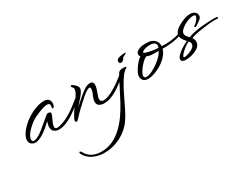

<svg xmlns="http://www.w3.org/2000/svg" viewBox="-62 -927 2562 1960"><g transform="rotate(-30 1219.0 53.0)"><path d="M464 11Q434 11 409.5 -4.5Q385 -20 385 -61Q385 -76 389 -92.5Q393 -109 398 -125Q381 -108 356 -85.5Q331 -63 301.5 -42Q272 -21 242.5 -7.5Q213 6 187 6Q155 6 135 -17Q121 -32 121 -56Q121 -85 141.5 -120.5Q162 -156 197.5 -191Q233 -226 278.5 -255Q324 -284 373 -301Q426 -320 467 -320Q539 -320 539 -258Q539 -254 538.5 -248.5Q538 -243 537 -237Q532 -217 522 -210Q521 -209 517 -207.5Q513 -206 510 -210Q507 -215 509 -224Q512 -235 512 -243Q512 -271 481 -271Q464 -271 438 -264Q412 -257 382.5 -245.5Q353 -234 326.5 -221Q300 -208 282 -195Q236 -162 201.5 -122.5Q167 -83 162 -54Q161 -51 161 -48Q161 -45 161 -43Q161 -28 167.5 -23Q174 -18 183 -18Q200 -18 222 -28.5Q244 -39 263.5 -52Q283 -65 291 -72Q322 -99 361.5 -130.5Q401 -162 432 -189Q438 -192 447 -192Q463 -192 472 -185Q476 -182 476 -173Q476 -161 467 -143Q451 -109 440 -82.5Q429 -56 429 -39Q429 -14 457 -14Q479 -14 528 -31Q579 -50 631.5 -84Q684 -118 726 -153Q731 -158 736 -161Q741 -164 745 -168Q750 -171 754.5 -175Q759 -179 765 -183Q771 -185 773 -185Q780 -185 780 -178Q780 -172 775 -167Q769 -159 746 -138Q723 -117 689.5 -91Q656 -65 616.5 -41Q577 -17 537 -3Q522 2 502.5 6.5Q483 11 464 11Z M661 31Q644 31 644 15Q644 5 649.5 -7Q655 -19 663 -33Q676 -56 692.5 -81Q709 -106 721 -122Q731 -135 749 -159Q767 -183 783 -210Q805 -246 805 -270Q805 -283 797 -290Q793 -294 789 -299.5Q785 -305 785 -309Q785 -319 793 -319Q801 -319 808 -313Q815 -309 823.5 -302Q832 -295 839 -286Q842 -282 845.5 -278.5Q849 -275 851 -270Q854 -265 856 -259.5Q858 -254 858 -247Q858 -233 846 -213Q828 -182 803.5 -155.5Q779 -129 756 -103Q753 -99 749.5 -95.5Q746 -92 743 -88Q782 -124 827.5 -162.5Q873 -201 907 -223Q918 -230 936 -236.5Q954 -243 970 -243Q985 -243 996.5 -234.5Q1008 -226 1008 -203Q1008 -183 1000 -157.5Q992 -132 984 -111Q977 -95 973 -80.5Q969 -66 969 -55Q969 -20 1007 -20Q1017 -20 1030.5 -22.5Q1044 -25 1060 -31Q1111 -50 1163.5 -84Q1216 -118 1258 -153Q1263 -157 1268 -160.5Q1273 -164 1277 -167Q1282 -171 1286.5 -174.5Q1291 -178 1297 -183Q1303 -185 1305 -185Q1311 -185 1311 -178Q1311 -171 1307 -166Q1301 -158 1278 -137Q1255 -116 1221.5 -90Q1188 -64 1148.5 -40Q1109 -16 1069 -2Q1033 10 994 10Q964 10 940 -4Q916 -18 916 -52Q916 -72 926 -99Q933 -117 941.5 -136Q950 -155 952 -174Q953 -178 953 -181.5Q953 -185 953 -187Q953 -199 949.5 -202Q946 -205 942 -205Q932 -205 917.5 -197.5Q903 -190 891 -182Q880 -175 856.5 -154.5Q833 -134 805.5 -108.5Q778 -83 753 -60Q737 -45 722.5 -29.5Q708 -14 696 -1Q683 13 674 22Q665 31 661 31Z M1352 -263Q1341 -263 1335.5 -270Q1330 -277 1330 -287Q1330 -295 1335 -305Q1339 -314 1357 -320Q1375 -326 1395.5 -329Q1416 -332 1427 -332Q1442 -332 1442 -328Q1442 -325 1434 -320Q1432 -319 1428.5 -317Q1425 -315 1420 -313Q1413 -310 1404 -305.5Q1395 -301 1393 -295Q1387 -282 1375.5 -272.5Q1364 -263 1352 -263ZM748 449Q737 449 726.5 448.5Q716 448 705 447Q651 440 604 415Q557 390 529 341Q522 330 522 322Q522 314 527 312H528Q533 312 539 316Q545 320 550 330Q577 379 622 401Q667 423 725 423Q797 423 857.5 395Q918 367 969 319.5Q1020 272 1061.5 213Q1103 154 1137 91.5Q1171 29 1199 -28Q1216 -62 1237.5 -103.5Q1259 -145 1277 -177Q1288 -197 1307 -203Q1326 -209 1346 -207Q1351 -207 1355 -206.5Q1359 -206 1361 -206Q1371 -205 1372 -202Q1378 -198 1372 -192Q1369 -190 1366 -189Q1363 -188 1360 -186Q1336 -172 1306.5 -130Q1277 -88 1245 -30Q1226 6 1206 48Q1186 90 1165 132Q1145 175 1123 215Q1101 255 1077 287Q1039 337 986 373.5Q933 410 872 429.5Q811 449 748 449Z M1508 18Q1471 18 1454 -2Q1437 -22 1437 -47Q1437 -55 1438.5 -62.5Q1440 -70 1442 -78Q1449 -98 1467.5 -127Q1486 -156 1509 -182.5Q1532 -209 1553 -221Q1543 -232 1543 -248Q1543 -284 1599 -301Q1613 -306 1629.5 -307.5Q1646 -309 1664 -309Q1687 -309 1709 -306Q1741 -301 1765 -278.5Q1789 -256 1793 -224Q1795 -213 1793 -202Q1809 -201 1824.5 -201.5Q1840 -202 1853 -202Q1883 -202 1914.5 -206.5Q1946 -211 1972.5 -217.5Q1999 -224 2012 -231Q2020 -234 2024 -234Q2032 -234 2034 -228Q2034 -218 2015 -209Q1993 -199 1948 -189Q1903 -179 1853 -177Q1841 -176 1824.5 -175.5Q1808 -175 1788 -175Q1777 -135 1745.5 -100Q1714 -65 1672 -38.5Q1630 -12 1586.5 3Q1543 18 1508 18ZM1757 -204Q1762 -219 1762 -230Q1762 -248 1747.5 -261Q1733 -274 1693 -274Q1652 -274 1624.5 -262.5Q1597 -251 1597 -242Q1597 -240 1601 -236Q1605 -232 1617 -228Q1649 -218 1685 -212Q1721 -206 1757 -204ZM1527 -11Q1546 -15 1574.5 -29Q1603 -43 1634.5 -64.5Q1666 -86 1693 -112Q1721 -137 1744 -176Q1707 -176 1671.5 -177Q1636 -178 1608 -191Q1596 -190 1574 -172.5Q1552 -155 1530 -129Q1508 -103 1492.5 -76.5Q1477 -50 1477 -31Q1477 -22 1483.5 -15.5Q1490 -9 1507 -9Q1511 -9 1516 -9.5Q1521 -10 1527 -11Z M1921 40Q1909 38 1898.5 31.5Q1888 25 1888 12Q1888 -10 1912 -34.5Q1936 -59 1972 -82Q2008 -105 2043 -120Q2021 -143 2008 -164.5Q1995 -186 1995 -208Q1995 -238 2023 -265.5Q2051 -293 2112 -320Q2141 -333 2164.5 -338Q2188 -343 2206 -343Q2229 -343 2244 -337Q2259 -331 2266 -323Q2282 -304 2282 -285Q2282 -261 2261 -244Q2240 -227 2222 -216Q2219 -215 2216 -213Q2213 -211 2211 -209Q2205 -205 2204 -204Q2195 -196 2186 -200Q2181 -203 2181 -208Q2181 -213 2186 -216Q2197 -221 2211.5 -235.5Q2226 -250 2237.5 -266.5Q2249 -283 2249 -295Q2249 -301 2246 -305Q2240 -311 2222 -311Q2200 -311 2170.5 -301Q2141 -291 2113.5 -274.5Q2086 -258 2068 -238.5Q2050 -219 2050 -200Q2050 -183 2061.5 -167.5Q2073 -152 2087 -138Q2115 -150 2153.5 -158.5Q2192 -167 2233.5 -172Q2275 -177 2314 -179Q2353 -181 2381 -181Q2398 -181 2410 -181Q2422 -181 2429 -179Q2438 -177 2438 -171Q2438 -167 2434.5 -164Q2431 -161 2427 -161Q2420 -161 2412.5 -162Q2405 -163 2395 -163Q2364 -163 2321 -158.5Q2278 -154 2234.5 -147.5Q2191 -141 2156 -133Q2121 -125 2106 -117Q2123 -94 2123 -68Q2123 -22 2078 4Q2048 23 2010.5 32.5Q1973 42 1944 42Q1937 42 1931.5 41.5Q1926 41 1921 40ZM1943 11Q1954 11 1983.5 2.5Q2013 -6 2038 -22Q2072 -43 2072 -70Q2072 -87 2056 -106Q2037 -99 2009.5 -79.5Q1982 -60 1961 -39Q1938 -16 1932 -1Q1932 0 1931.5 1Q1931 2 1931 4Q1931 10 1943 11Z"/></g></svg>

Font: WindSong Medium
Style: Regular
Weight: 500
Designer: Robert E. Leuschke
Foundry: Robert E. Leuschke
Version: Version 1.010; ttfautohint (v1.8.3)